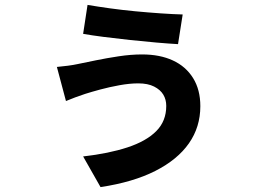

<svg xmlns="http://www.w3.org/2000/svg" viewBox="-20 -682 1040 783"><path d="M658 -250Q658 -276 646 -296Q634 -316 608.5 -329Q583 -342 544 -342Q509 -342 467.5 -334.5Q426 -327 389 -317Q352 -307 327 -299Q311 -294 287 -285Q263 -276 249 -270L212 -409Q234 -411 257 -414Q280 -417 298 -421Q327 -427 371 -436Q415 -445 464.5 -452.5Q514 -460 560 -460Q632 -460 685 -435.5Q738 -411 767.5 -363.5Q797 -316 797 -249Q797 -164 750.5 -97.5Q704 -31 613.5 15Q523 61 390 81L319 -44Q424 -56 500 -81Q576 -106 617 -147Q658 -188 658 -250ZM337 -662Q378 -655 428.5 -648Q479 -641 532 -636Q585 -631 635.5 -627.5Q686 -624 725 -623L706 -502Q669 -504 617.5 -508.5Q566 -513 509.5 -519Q453 -525 402.5 -531.5Q352 -538 319 -544Z"/></svg>

Font: Noto Sans SC ExtraBold
Style: Regular
Weight: 800
Designer: Ryoko NISHIZUKA 西塚涼子 (kana, bopomofo & ideographs); Paul D. Hunt (Latin, Greek & Cyrillic); Sandoll Communications 산돌커뮤니
Foundry: Adobe
Version: Version 2.004-H2;hotconv 1.0.118;makeotfexe 2.5.65603